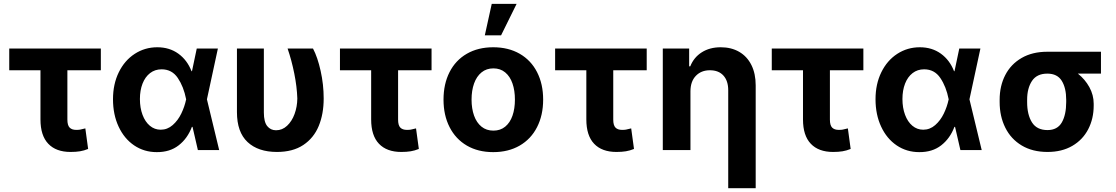

<svg xmlns="http://www.w3.org/2000/svg" viewBox="-20 -784 5828 1003"><path d="M506.8 -417H332V-159.2Q332 -129.4 343.8 -117.4Q355.5 -105.5 377.9 -105.5Q392.1 -105.5 398.7 -106.9Q405.3 -108.4 425.8 -113.3L440.4 -5.9Q418.9 2.9 397.9 6.3Q377 9.8 348.6 9.8Q272.9 9.8 232.2 -33Q191.4 -75.7 191.4 -160.2V-417H28.3V-530.3H506.8Z M570.3 -265.6Q570.3 -344.7 600.6 -406.5Q630.9 -468.3 683.8 -502.7Q736.8 -537.1 801.8 -537.1Q865.2 -537.1 911.6 -503.7Q958 -470.2 980.5 -412.1H982.9L1007.8 -530.3H1118.2L1061 -265.1L1125 0H1013.7L985.8 -121.1H982.4Q959.5 -60.5 913.3 -24.7Q867.2 11.2 798.8 10.7Q732.9 10.7 680.9 -24.4Q628.9 -59.6 599.6 -122.6Q570.3 -185.5 570.3 -265.6ZM819.3 -106.4Q854.5 -106.4 882.1 -130.6Q909.7 -154.8 927 -190.7Q944.3 -226.6 952.1 -263.7L952.6 -265.1L952.1 -266.6Q939.5 -331.1 908.9 -376.5Q878.4 -421.9 824.2 -421.9Q789.6 -421.9 763.9 -402.1Q738.3 -382.3 724.6 -347.2Q710.9 -312 710.9 -266.6Q710.9 -220.7 724.6 -184.1Q738.3 -147.5 762.9 -127Q787.6 -106.4 819.3 -106.4Z M1358.4 -530.3V-196.3Q1358.4 -147 1376 -125.2Q1393.6 -103.5 1421.9 -103.5Q1454.6 -103.5 1479.7 -127Q1504.9 -150.4 1518.8 -188.5Q1532.7 -226.6 1533.2 -269.5Q1531.2 -331.1 1517.3 -400.1Q1503.4 -469.2 1482.4 -530.3H1615.2Q1639.2 -484.9 1655 -413.6Q1670.9 -342.3 1670.9 -269.5Q1670.9 -188.5 1645 -125.7Q1619.1 -63 1564.5 -26.6Q1509.8 9.8 1426.8 9.8Q1328.6 9.8 1273.2 -42Q1217.8 -93.8 1217.8 -198.2V-530.3Z M2234.4 -417H2059.6V-159.2Q2059.6 -129.4 2071.3 -117.4Q2083 -105.5 2105.5 -105.5Q2119.6 -105.5 2126.2 -106.9Q2132.8 -108.4 2153.3 -113.3L2168 -5.9Q2146.5 2.9 2125.5 6.3Q2104.5 9.8 2076.2 9.8Q2000.5 9.8 1959.7 -33Q1918.9 -75.7 1918.9 -160.2V-417H1755.9V-530.3H2234.4Z M2296.9 -263.7Q2296.9 -345.2 2328.4 -407.2Q2359.9 -469.2 2418.7 -503.2Q2477.5 -537.1 2556.6 -537.1Q2635.7 -537.1 2694.8 -503.2Q2753.9 -469.2 2785.6 -407.2Q2817.4 -345.2 2817.4 -263.7Q2817.4 -182.1 2785.6 -119.9Q2753.9 -57.6 2694.8 -23.4Q2635.7 10.7 2556.6 10.7Q2477.5 10.7 2418.9 -23.4Q2360.4 -57.6 2328.6 -119.9Q2296.9 -182.1 2296.9 -263.7ZM2669.9 -263.7Q2669.9 -311 2657.2 -347.9Q2644.5 -384.8 2619.1 -405.8Q2593.8 -426.8 2557.6 -426.8Q2521 -426.8 2495.4 -405.8Q2469.7 -384.8 2456.5 -347.9Q2443.4 -311 2443.4 -263.7Q2443.4 -216.8 2456.5 -179.9Q2469.7 -143.1 2495.4 -122.3Q2521 -101.6 2557.6 -101.6Q2593.8 -101.6 2619.1 -122.3Q2644.5 -143.1 2657.2 -179.7Q2669.9 -216.3 2669.9 -263.7ZM2548.8 -763.7H2678.7L2597.7 -599.6H2512.7Z M3358.4 -417H3183.6V-159.2Q3183.6 -129.4 3195.3 -117.4Q3207 -105.5 3229.5 -105.5Q3243.7 -105.5 3250.2 -106.9Q3256.8 -108.4 3277.3 -113.3L3292 -5.9Q3270.5 2.9 3249.5 6.3Q3228.5 9.8 3200.2 9.8Q3124.5 9.8 3083.7 -33Q3043 -75.7 3043 -160.2V-417H2879.9V-530.3H3358.4Z M3586.9 0H3442.4V-530.3H3580.1V-437.5H3585.9Q3604.5 -484.4 3646 -510.7Q3687.5 -537.1 3745.1 -537.1Q3800.3 -537.1 3841.6 -513.2Q3882.8 -489.3 3905.3 -444.3Q3927.7 -399.4 3927.7 -337.9V199.2H3784.2V-312.5Q3784.2 -361.8 3759 -389.4Q3733.9 -417 3688.5 -417Q3643.1 -417 3615 -387.7Q3586.9 -358.4 3586.9 -306.6Z M4490.2 -417H4315.4V-159.2Q4315.4 -129.4 4327.1 -117.4Q4338.9 -105.5 4361.3 -105.5Q4375.5 -105.5 4382.1 -106.9Q4388.7 -108.4 4409.2 -113.3L4423.8 -5.9Q4402.3 2.9 4381.3 6.3Q4360.4 9.8 4332 9.8Q4256.3 9.8 4215.6 -33Q4174.8 -75.7 4174.8 -160.2V-417H4011.7V-530.3H4490.2Z M4553.7 -265.6Q4553.7 -344.7 4584 -406.5Q4614.3 -468.3 4667.2 -502.7Q4720.2 -537.1 4785.2 -537.1Q4848.6 -537.1 4895 -503.7Q4941.4 -470.2 4963.9 -412.1H4966.3L4991.2 -530.3H5101.6L5044.4 -265.1L5108.4 0H4997.1L4969.2 -121.1H4965.8Q4942.9 -60.5 4896.7 -24.7Q4850.6 11.2 4782.2 10.7Q4716.3 10.7 4664.3 -24.4Q4612.3 -59.6 4583 -122.6Q4553.7 -185.5 4553.7 -265.6ZM4802.7 -106.4Q4837.9 -106.4 4865.5 -130.6Q4893.1 -154.8 4910.4 -190.7Q4927.7 -226.6 4935.5 -263.7L4936 -265.1L4935.5 -266.6Q4922.9 -331.1 4892.3 -376.5Q4861.8 -421.9 4807.6 -421.9Q4772.9 -421.9 4747.3 -402.1Q4721.7 -382.3 4708 -347.2Q4694.3 -312 4694.3 -266.6Q4694.3 -220.7 4708 -184.1Q4721.7 -147.5 4746.3 -127Q4771 -106.4 4802.7 -106.4Z M5451.2 -513.7H5731.4V-399.4H5610.8Q5647.9 -370.1 5670.7 -328.9Q5693.4 -287.6 5693.4 -242.2V-232.4Q5693.4 -164.1 5664.8 -108.9Q5636.2 -53.7 5581.8 -22Q5527.3 9.8 5452.1 9.8Q5374 9.8 5317.6 -23.9Q5261.2 -57.6 5231.7 -116.9Q5202.1 -176.3 5202.1 -251V-262.7Q5202.1 -335 5231.4 -391.8Q5260.7 -448.7 5316.9 -481.2Q5373 -513.7 5451.2 -513.7ZM5452.1 -104.5Q5503.9 -104.5 5526.9 -144.5Q5549.8 -184.6 5549.8 -251V-262.7Q5549.8 -324.2 5526.6 -361.8Q5503.4 -399.4 5451.2 -399.4Q5396.5 -399.4 5371.1 -361.3Q5345.7 -323.2 5345.7 -262.7V-251Q5345.7 -184.6 5371.1 -144.5Q5396.5 -104.5 5452.1 -104.5Z"/></svg>

Font: Pretendard Std
Style: Bold
Weight: 700
Designer: Base glyphs from Inter by Rasmus Andersson; Hangeul glyphs from Noto Sans CJK(Source Han Sans) by Jang Soo-young and Kan
Foundry: Kil Hyung-jin
Version: Version 1.309